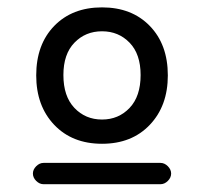

<svg xmlns="http://www.w3.org/2000/svg" viewBox="-20 -712 542 510"><path d="M76.2 -511.7Q76.2 -593.8 124 -643.1Q171.9 -692.4 251 -692.4Q330.1 -692.4 377.9 -643.1Q425.8 -593.8 425.8 -511.7Q425.8 -430.7 377.9 -380.4Q330.1 -330.1 251 -330.1Q171.9 -330.1 124 -380.4Q76.2 -430.7 76.2 -511.7ZM353.5 -512.7Q353.5 -568.4 324.2 -598.6Q294.9 -628.9 251 -628.9Q207 -628.9 177.7 -598.6Q148.4 -568.4 148.4 -512.7Q148.4 -456.1 177.7 -425.3Q207 -394.5 251 -394.5Q294.9 -394.5 324.2 -425.3Q353.5 -456.1 353.5 -512.7ZM67.4 -251Q67.4 -261.7 76.2 -270.5Q85 -279.3 95.7 -279.3H406.2Q417 -279.3 425.8 -270.5Q434.6 -261.7 434.6 -251Q434.6 -240.2 425.8 -231.4Q417 -222.7 406.2 -222.7H95.7Q85 -222.7 76.2 -231.4Q67.4 -240.2 67.4 -251Z"/></svg>

Font: jf-openhuninn-1.1
Style: Regular
Weight: 400
Designer: [Kosugi Maru]
      Designed by Motoya company      

      [Varela Round]
      Joe Prince(Latin component); Avraham Co
Foundry: justfont CO.,LTD.
Version: 1.1